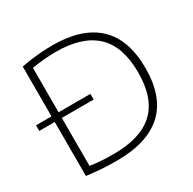

<svg xmlns="http://www.w3.org/2000/svg" viewBox="-164 -917 1100 1092"><g transform="rotate(-30 386.5 -371.0)"><path d="M302 5Q251.5 5 207.5 2.2Q163.5 -0.5 105.5 -8V-362.5H4V-399.5H105.5V-726.5Q156.5 -737 210.2 -742Q264 -747 312 -747Q505.5 -747 605.8 -652.8Q706 -558.5 706 -370Q706 -181 604.2 -88Q502.5 5 302 5ZM307 -37Q482 -37 569.8 -118Q657.5 -199 657.5 -370Q657.5 -541 570 -623Q482.5 -705 309.5 -705Q272 -705 233.2 -701.5Q194.5 -698 152 -691.5V-399.5H361V-362.5H152V-47.5Q183 -42.5 219.5 -39.8Q256 -37 307 -37Z"/></g></svg>

Font: Encode Sans Exp XLt
Style: Regular
Weight: 200
Width: 7
Designer: Multiple Designers
Foundry: Impallari Type
Version: Version 3.002; ttfautohint (v1.8.3) -l 8 -r 50 -G 200 -x 14 